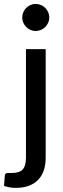

<svg xmlns="http://www.w3.org/2000/svg" viewBox="-61 -752 315 954"><path d="M166 -508V32Q166 63.5 157.8 90.8Q149.5 118 131.5 138.2Q113.5 158.5 85.2 170Q57 181.5 17.5 181.5Q0.5 181.5 -13 179Q-26.5 176.5 -41 172L-37 119Q-36 114 -34 111.8Q-32 109.5 -28.2 108.5Q-24.5 107.5 -18.2 107.5Q-12 107.5 -2.5 107.5Q36 107.5 52 89.8Q68 72 68 32V-508ZM184 -665Q184 -651.5 178.5 -639.2Q173 -627 163.8 -617.8Q154.5 -608.5 142 -603.2Q129.5 -598 116 -598Q102.5 -598 90.5 -603.2Q78.5 -608.5 69.2 -617.8Q60 -627 54.8 -639.2Q49.5 -651.5 49.5 -665Q49.5 -679 54.8 -691.2Q60 -703.5 69.2 -712.8Q78.5 -722 90.5 -727.2Q102.5 -732.5 116 -732.5Q129.5 -732.5 142 -727.2Q154.5 -722 163.8 -712.8Q173 -703.5 178.5 -691.2Q184 -679 184 -665Z"/></svg>

Font: Lato 2
Style: Regular
Weight: 500
Designer: Lukasz Dziedzic with Adam Twardoch and Botio Nikoltchev
Foundry: tyPoland Lukasz Dziedzic
Version: Version 2.015; 2015-08-06; http://www.latofonts.com/